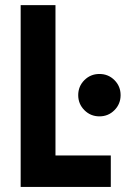

<svg xmlns="http://www.w3.org/2000/svg" viewBox="-20 -740 533 760"><path d="M61.8 0V-719.7H199.6V-124.5H418.6V0ZM373.6 -279.4Q338.6 -279.4 314.1 -303.9Q289.6 -328.5 289.6 -363.3Q289.6 -398.5 314.1 -422.9Q338.6 -447.2 373.5 -447.2Q408.7 -447.2 433 -422.9Q457.4 -398.5 457.4 -363.5Q457.4 -328.4 433 -303.9Q408.7 -279.4 373.6 -279.4Z"/></svg>

Font: Reddit Sans Condensed
Style: Regular
Weight: 400
Designer: Stephen Hutchings
Foundry: Reddit
Version: Version 1.014